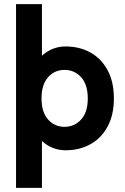

<svg xmlns="http://www.w3.org/2000/svg" viewBox="-20 -720 608 934"><path d="M58 194V-700H184V-449Q234 -494 299 -494Q367 -494 420 -464.5Q473 -435 503.5 -378.5Q534 -322 534 -241Q534 -161 503.5 -104.5Q473 -48 420 -18.5Q367 11 299 11Q234 11 184 -34V194ZM294 -103Q342 -103 374.5 -138.5Q407 -174 407 -241Q407 -309 374.5 -344.5Q342 -380 294 -380Q246 -380 214 -344.5Q182 -309 182 -241Q182 -174 214 -138.5Q246 -103 294 -103Z"/></svg>

Font: Zen Kaku Gothic New Black
Style: Regular
Weight: 900
Designer: Yoshimichi Ohira
Foundry: Positype
Version: Version 1.001